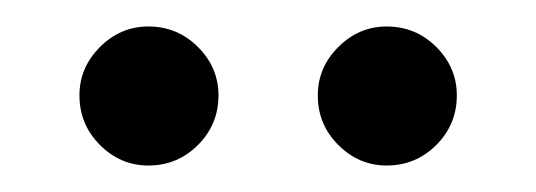

<svg xmlns="http://www.w3.org/2000/svg" viewBox="-20 -725 405 145"><path d="M92 -600Q71 -600 55.5 -615.5Q40 -631 40 -653Q40 -674 55.5 -689.5Q71 -705 92 -705Q114 -705 129.5 -689.5Q145 -674 145 -653Q145 -631 129.5 -615.5Q114 -600 92 -600ZM272 -600Q251 -600 235.5 -615.5Q220 -631 220 -653Q220 -674 235.5 -689.5Q251 -705 272 -705Q294 -705 309.5 -689.5Q325 -674 325 -653Q325 -631 309.5 -615.5Q294 -600 272 -600Z"/></svg>

Font: Kulim Park
Style: Bold
Weight: 700
Designer: Noponies / Dale Sattler
Foundry: Noponies
Version: Version 1.000; ttfautohint (v1.8.3)